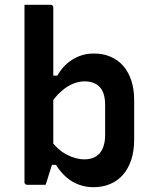

<svg xmlns="http://www.w3.org/2000/svg" viewBox="-20 -770 640 800"><path d="M170 0Q161 0 146.5 0Q132 0 117 0Q102 0 93 0Q90 0 87.5 -1.5Q85 -3 83.5 -5Q82 -7 82 -11Q82 -87 82 -162.5Q82 -238 82 -313.5Q82 -389 82 -465Q82 -541 82 -616Q82 -650 82 -683.5Q82 -717 82 -750Q96 -750 109.5 -750Q123 -750 136.5 -750Q150 -750 163.5 -750Q177 -750 191 -750Q195 -750 197 -748.5Q199 -747 200.5 -745Q202 -743 202 -739Q202 -658 202 -578.5Q202 -499 202 -420Q202 -341 202 -261.5Q202 -182 202 -102Q202 -102 199 -91.5Q196 -81 191 -66Q186 -51 181.5 -35.5Q177 -20 173.5 -10Q170 0 170 0ZM174 -83 187 -191Q219 -146 257.5 -126Q296 -106 332 -106Q359 -106 378.5 -117.5Q398 -129 408 -152Q418 -175 418 -207V-333Q418 -359 412 -378Q406 -397 394 -409Q383 -420 367.5 -425.5Q352 -431 332 -431Q308 -431 283 -420.5Q258 -410 234.5 -389Q211 -368 190 -337V-455H219Q236 -485 259 -505Q282 -525 310 -536Q338 -547 371 -547Q409 -547 440 -534Q471 -521 493 -496Q515 -471 527 -435Q539 -399 539 -353V-188Q539 -141 527 -104.5Q515 -68 493 -42.5Q471 -17 439.5 -3.5Q408 10 369 10Q338 10 309 -0.5Q280 -11 256 -32Q232 -53 213 -83Z"/></svg>

Font: Recursive SemiBold
Style: Regular
Weight: 600
Version: Version 1.085